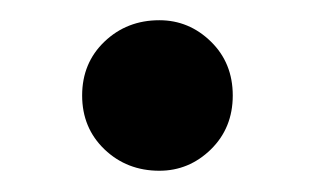

<svg xmlns="http://www.w3.org/2000/svg" viewBox="-20 -408 307 187"><path d="M135.2 -241.7Q103.6 -241.7 81.8 -262.5Q60 -283.4 60 -315Q60 -346.7 81.8 -367.5Q103.6 -388.3 135.2 -388.3Q164.1 -388.3 185.4 -367.5Q206.7 -346.7 206.7 -315Q206.7 -283.4 185.4 -262.5Q164.1 -241.7 135.2 -241.7Z"/></svg>

Font: Manrope Variable Light
Style: Regular
Weight: 200
Designer: Mikhail Sharanda
Foundry: Mikhail Sharanda
Version: Version 4.505